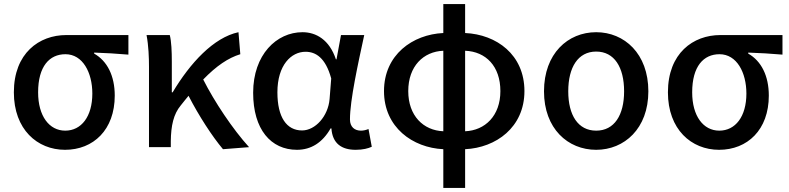

<svg xmlns="http://www.w3.org/2000/svg" viewBox="-20 -722 3873 942"><path d="M299 13C438 13 543 -85 543 -253C543 -350 506 -423 442 -459V-464C502 -462 549 -459 610 -454V-550H305C172 -550 48 -461 48 -269C48 -87 163 13 299 13ZM300 -81C222 -81 167 -152 167 -269C167 -397 223 -456 301 -456C386 -456 433 -366 433 -263C433 -150 379 -81 300 -81Z M1202 0C1122 -88 1032 -223 977 -332C1042 -399 1100 -438 1159 -456L1150 -564C1028 -538 913 -413 827 -269H823V-419C823 -469 821 -519 813 -550H699C709 -498 711 -438 711 -394V0H818V-30C819 -105 831 -162 867 -205C880 -222 893 -237 905 -252C956 -153 1021 -53 1074 10Z M1437 13C1506 13 1562 -22 1602 -92H1606C1611 -18 1656 13 1725 13C1761 13 1787 6 1804 -2L1788 -89C1776 -84 1763 -81 1751 -81C1720 -81 1697 -99 1697 -136C1697 -231 1737 -411 1767 -550H1653L1631 -431H1628C1596 -527 1531 -564 1464 -564C1337 -564 1222 -454 1222 -267C1222 -87 1309 13 1437 13ZM1462 -82C1386 -82 1341 -147 1341 -269C1341 -403 1409 -468 1479 -468C1528 -468 1577 -440 1605 -337L1597 -236C1590 -152 1527 -82 1462 -82Z M2262 -473C2364 -469 2435 -397 2435 -275C2435 -154 2360 -82 2262 -78ZM2155 -78C2057 -82 1983 -154 1983 -275C1983 -397 2057 -469 2155 -473ZM2262 -702H2155V-560C2005 -553 1864 -454 1864 -275C1864 -97 2005 3 2155 10V200H2262V10C2413 3 2553 -97 2553 -275C2553 -454 2416 -553 2262 -560Z M2905 13C3043 13 3161 -91 3161 -274C3161 -459 3043 -564 2905 -564C2766 -564 2649 -459 2649 -274C2649 -91 2766 13 2905 13ZM2905 -81C2816 -81 2768 -157 2768 -274C2768 -392 2816 -469 2905 -469C2994 -469 3042 -392 3042 -274C3042 -157 2994 -81 2905 -81Z M3508 13C3647 13 3752 -85 3752 -253C3752 -350 3715 -423 3651 -459V-464C3711 -462 3758 -459 3819 -454V-550H3514C3381 -550 3257 -461 3257 -269C3257 -87 3372 13 3508 13ZM3509 -81C3431 -81 3376 -152 3376 -269C3376 -397 3432 -456 3510 -456C3595 -456 3642 -366 3642 -263C3642 -150 3588 -81 3509 -81Z"/></svg>

Font: Noto Sans T Chinese Medium
Style: Regular
Weight: 500
Designer: Ryoko NISHIZUKA (kana & ideographs); Paul D. Hunt (Latin, Greek & Cyrillic); Wenlong ZHANG (bopomofo); Sandoll Communica
Foundry: Adobe Systems Incorporated
Version: Version 1.000;PS 1;hotconv 1.0.78;makeotf.lib2.5.61930